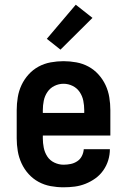

<svg xmlns="http://www.w3.org/2000/svg" viewBox="-20 -788 540 816"><path d="M250 8Q222 8 195 3Q168 -2 144 -15Q120 -28 101.5 -48.5Q83 -69 71.5 -94Q60 -119 55.5 -146Q51 -173 51 -200V-320Q51 -347 55.5 -374.5Q60 -402 71.5 -426.5Q83 -451 101.5 -471.5Q120 -492 144 -505Q168 -518 195.5 -523Q223 -528 250 -528Q277 -528 304.5 -523Q332 -518 356 -505Q380 -492 398.5 -471.5Q417 -451 428.5 -426.5Q440 -402 444.5 -374.5Q449 -347 449 -320V-212H162V-200Q162 -180 166 -160Q170 -140 181 -123Q192 -106 211 -97Q230 -88 250 -88Q265 -88 280 -91Q295 -94 308 -102.5Q321 -111 328 -125Q335 -139 336 -154H447Q447 -130 440 -107Q433 -84 419 -64Q405 -44 385.5 -30Q366 -16 343.5 -7Q321 2 297.5 5Q274 8 250 8ZM162 -308H338V-320Q338 -340 334 -360Q330 -380 318.5 -397Q307 -414 288.5 -423Q270 -432 250 -432Q230 -432 211.5 -423Q193 -414 181.5 -397Q170 -380 166 -360Q162 -340 162 -320ZM237 -577 179 -623 302 -768 373 -712Z"/></svg>

Font: Iosevka Custom
Style: Bold
Weight: 700
Monospace: yes
Designer: Belleve Invis
Foundry: Belleve Invis
Version: Version 30.3.3; ttfautohint (v1.8.3)